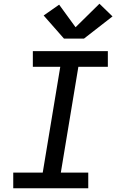

<svg xmlns="http://www.w3.org/2000/svg" viewBox="-20 -1009 640 1029"><path d="M51 0V-84H209L303 -651H156V-735H558V-651H400L306 -84H453V0ZM323 -802 214 -926 297 -984 385 -863 513 -989 583 -921 430 -802Z"/></svg>

Font: Iosevka Curly MdExObl
Style: Regular
Weight: 500
Width: 7
Italic angle: -9°
Monospace: yes
Designer: Belleve Invis
Foundry: Belleve Invis
Version: Version 11.1.0; ttfautohint (v1.8.3)